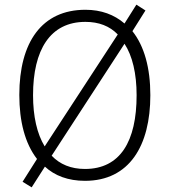

<svg xmlns="http://www.w3.org/2000/svg" viewBox="-20 -818 726 825"><path d="M626 -409C626 -526 600 -620 549 -684L605 -773L566 -798L515 -717C471 -755 415 -776 347 -776C160 -776 63 -637 63 -410C63 -297 87 -202 139 -135L77 -37L116 -13L173 -102C215 -63 273 -41 345 -41C536 -41 626 -192 626 -409ZM122 -409C122 -603 195 -724 347 -724C405 -724 451 -706 486 -670L172 -189C139 -243 122 -318 122 -409ZM567 -409C567 -211 497 -92 345 -92C285 -92 237 -112 202 -149L515 -630C549 -578 567 -502 567 -409Z"/></svg>

Font: Noto Sans Tamil UI SemiCondensed Light
Style: Regular
Weight: 300
Width: 4
Designer: Jelle Bosma - Monotype Design Team
Foundry: Monotype Imaging Inc.
Version: Version 2.004